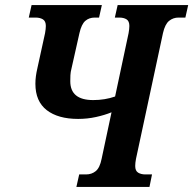

<svg xmlns="http://www.w3.org/2000/svg" viewBox="-20 -734 759 754"><path d="M280 0 291 -49H318Q340 -49 356 -62Q372 -75 379 -110L418 -293Q391 -282 357 -274.5Q323 -267 287 -267Q208 -267 163.5 -301.5Q119 -336 119 -405Q119 -420 121 -435Q123 -450 127 -467L157 -604Q160 -621 160 -632Q160 -651 148.5 -658Q137 -665 120 -665H93L104 -714H380L369 -665H352Q330 -665 315 -652Q300 -639 292 -604L261 -466Q257 -451 256.5 -438.5Q256 -426 256 -415Q256 -341 346 -341Q392 -341 432 -355L485 -604Q488 -621 488 -632Q488 -651 477 -658Q466 -665 448 -665H431L442 -714H719L708 -665H681Q660 -665 644 -652Q628 -639 620 -604L514 -110Q511 -94 511 -82Q511 -63 522.5 -56Q534 -49 551 -49H577L567 0Z"/></svg>

Font: Noto Serif ExtraCondensed
Style: Bold Italic
Weight: 700
Width: 2
Italic angle: -12°
Designer: Monotype Design Team
Foundry: Monotype Imaging Inc.
Version: Version 2.013; ttfautohint (v1.8.4.7-5d5b)